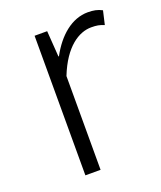

<svg xmlns="http://www.w3.org/2000/svg" viewBox="-108 -618 579 689"><g transform="rotate(-20 181.0 -273.5)"><path d="M100 0H158V-358C197 -457 254 -492 301 -492C322 -492 332 -490 350 -483L362 -535C345 -544 329 -547 308 -547C246 -547 193 -501 157 -434H155L148 -533H100Z"/></g></svg>

Font: Source Han Sans SC Light
Style: Regular
Weight: 300
Designer: Ryoko NISHIZUKA (kana & ideographs); Paul D. Hunt (Latin, Greek & Cyrillic); Wenlong ZHANG (bopomofo); Sandoll Communica
Foundry: Adobe Systems Incorporated
Version: Version 1.004;PS 1.004;hotconv 1.0.82;makeotf.lib2.5.63406